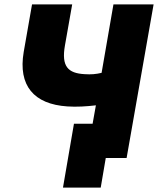

<svg xmlns="http://www.w3.org/2000/svg" viewBox="-20 -720 720 875"><path d="M267 135H439L462 0H557L680 -700H497L443 -388C417 -382 396 -380 366 -382C290 -386 259 -417 276 -513L309 -700H126L88 -483C62 -330 134 -245 287 -235C329 -232 375 -235 417 -240L402 -156H317Z"/></svg>

Font: Fixel Display ExtraBold
Style: Italic
Weight: 800
Italic angle: -10°
Designer: AlfaBravo + MacPaw
Foundry: Kyrylo Tkachov, Marchela Mozhyna, Serhii Makarenko, Maria Weinstein, Zakhar Kryvoshyya
Version: Version 1.210;Glyphs 3.2 (3217)